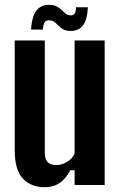

<svg xmlns="http://www.w3.org/2000/svg" viewBox="-20 -768 500 797"><path d="M165.9 9.1Q108.4 9.1 74.8 -26.7Q41.1 -62.5 41.1 -144.9V-600H165.9V-134.4Q165.9 -107.7 177.6 -95.2Q189.3 -82.7 213.5 -82.7Q235.7 -82.7 258.1 -95.8Q280.5 -108.8 289.7 -131.1V-600H414.5V0H289.7V-61.5H272Q251.6 -24.1 226.3 -7.5Q201 9.1 165.9 9.1ZM295.9 -737.8H344.8Q342.5 -687.1 324.9 -663.3Q307.3 -639.6 274.3 -639.6Q254.2 -639.6 242.3 -646.2Q230.5 -652.9 222.3 -661.7Q214.1 -670.5 205.6 -677.1Q197.1 -683.8 183.4 -683.8Q169 -683.8 164.1 -673.5Q159.1 -663.2 157.4 -645.1H108.7Q112.5 -699.6 131 -723.8Q149.6 -748 182.7 -748Q203 -748 215.4 -741.4Q227.9 -734.9 236.4 -726.2Q244.8 -717.4 253.2 -710.9Q261.6 -704.3 274 -704.3Q286.2 -704.3 290.7 -712.7Q295.1 -721.2 295.9 -737.8Z"/></svg>

Font: Big Shoulders Thin
Style: Regular
Weight: 100
Designer: Patric King
Foundry: XO Type Co
Version: Version 2.002